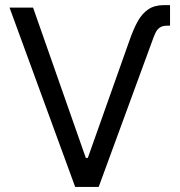

<svg xmlns="http://www.w3.org/2000/svg" viewBox="-20 -737 708 757"><path d="M626 -716.8H650.4V-635.7H638.7Q620.6 -635.7 609.9 -628.2Q599.1 -620.6 592.8 -607.2Q586.4 -593.8 576.2 -564.5L369.1 0H276.4L17.6 -707H110.4L318.4 -114.3H326.2L489.3 -574.2Q506.3 -623.5 523.7 -654.1Q541 -684.6 565.4 -700.7Q589.8 -716.8 626 -716.8Z"/></svg>

Font: Pretendard JP
Style: Regular
Weight: 400
Designer: Base glyphs from Inter by Rasmus Andersson; Hangeul glyphs from Noto Sans CJK(Source Han Sans) by Jang Soo-young and Kan
Foundry: Kil Hyung-jin
Version: Version 1.309